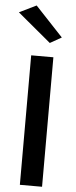

<svg xmlns="http://www.w3.org/2000/svg" viewBox="-71 -1002 410 1034"><g transform="rotate(5 133.5 -485.0)"><path d="M78 -700V0H198V-700ZM-8 -925 172 -775 234 -810 84 -970Z"/></g></svg>

Font: Jost Medium
Style: Regular
Weight: 500
Version: Version 3.710